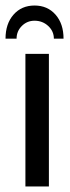

<svg xmlns="http://www.w3.org/2000/svg" viewBox="-37 -675 252 695"><path d="M88 -600Q61 -600 42 -581Q23 -562 23 -535H-17Q-17 -589 12 -622Q41 -655 88 -655Q135 -655 164 -622Q193 -589 193 -535H158Q158 -562 137.5 -581Q117 -600 88 -600ZM55 0V-480H140V0Z"/></svg>

Font: Glametrix
Style: Bold
Weight: 700
Designer: gluk
Foundry: gluk
Version: Version 0.40